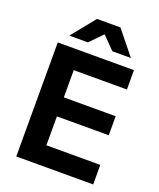

<svg xmlns="http://www.w3.org/2000/svg" viewBox="-151 -919 839 1011"><g transform="rotate(20 269.0 -413.0)"><path d="M192.5 0H63.5V-639H192.5ZM494.5 0H102V-109.5H494.5ZM483 -271.5H138.5V-378H483ZM490.5 -530.5H101.5V-639H490.5ZM110 -695.5 215.5 -826H346.5L452 -695.5V-693.5H349.5L283 -761.5H279L212.5 -693.5H110Z"/></g></svg>

Font: Anek Kannada SemiBold
Style: Regular
Weight: 600
Version: Version 1.003